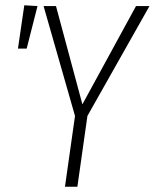

<svg xmlns="http://www.w3.org/2000/svg" viewBox="-20 -707 586 727"><path d="M546 -684 311 -268 273 0H226L264 -268L145 -684H192L292 -312L495 -684ZM72 -687 122 -684 81 -523H48Z"/></svg>

Font: Fira Sans Extra Condensed ExtraLight
Style: Italic
Weight: 275
Width: 3
Italic angle: -8°
Designer: Carrois Corporate & Edenspiekermann AG
Foundry: Carrois Corporate GbR & Edenspiekermann AG
Version: Version 4.203